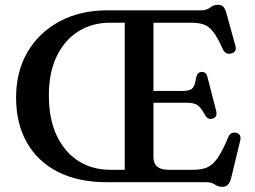

<svg xmlns="http://www.w3.org/2000/svg" viewBox="-20 -742 1038 782"><path d="M418 -700H798.5Q822 -700 835.8 -711.2Q849.5 -722.5 867 -722.5Q881.5 -722.5 889.2 -714.8Q897 -707 902 -689L939 -554.5Q945.5 -529.5 921 -524Q898 -518.5 886.5 -543.5Q865.5 -591 847.5 -613.5Q829.5 -636 808.5 -642.8Q787.5 -649.5 758 -649.5H605V-371.5H722.5Q753.5 -371.5 764 -382.8Q774.5 -394 778.5 -424.5Q783 -447.5 800 -449Q819.5 -450.5 825 -428L860.5 -290.5Q866.5 -265 846 -259Q827.5 -253 815.5 -273Q799 -303 785.2 -313.2Q771.5 -323.5 740.5 -323.5H605V-102.5Q605 -50.5 665.5 -50.5H769Q800.5 -50.5 823.2 -60Q846 -69.5 866 -98Q886 -126.5 909.5 -183Q918.5 -205 940 -201.5Q965.5 -197 958 -168L921 -15Q916 2.5 908 10.8Q900 19 885 19Q869 19 855 9.5Q841 0 818.5 0H413.5Q299 0 216.5 -41.8Q134 -83.5 89.8 -160.8Q45.5 -238 45.5 -345Q45.5 -451 92.5 -530.8Q139.5 -610.5 223.2 -655.2Q307 -700 418 -700ZM179 -354Q179 -256.5 211.5 -188.8Q244 -121 300.2 -85.8Q356.5 -50.5 428.5 -50.5H488V-649.5H428.5Q355 -649.5 298.8 -614Q242.5 -578.5 210.8 -512.5Q179 -446.5 179 -354Z"/></svg>

Font: Fraunces 9pt Soft
Style: Regular
Weight: 400
Version: Version 1.000;[0bf87f6ff]